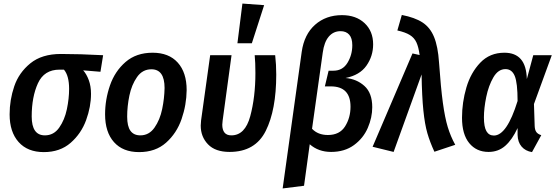

<svg xmlns="http://www.w3.org/2000/svg" viewBox="-20 -839 3120 1078"><path d="M34 -197Q34 -278 60 -354.5Q86 -431 150.5 -483.5Q215 -536 322 -536Q428 -536 559 -529L544 -436L447 -444Q466 -423 478.5 -389Q491 -355 491 -312Q491 -240 463.5 -164.5Q436 -89 376.5 -37Q317 15 226 15Q135 15 84.5 -41.5Q34 -98 34 -197ZM368 -340Q368 -414 339 -448H314Q228 -448 193 -371.5Q158 -295 158 -185Q158 -79 232 -79Q282 -79 312.5 -122.5Q343 -166 355.5 -226Q368 -286 368 -340Z M570 -197Q570 -280 597.5 -359.5Q625 -439 685 -491Q745 -543 837 -543Q928 -543 978 -487.5Q1028 -432 1028 -333Q1027 -250 999.5 -170.5Q972 -91 912.5 -38Q853 15 761 15Q670 15 620 -41Q570 -97 570 -197ZM904 -345Q904 -450 830 -450Q780 -450 749.5 -406.5Q719 -363 706.5 -302.5Q694 -242 694 -184Q694 -130 712.5 -104.5Q731 -79 768 -79Q817 -79 847.5 -122.5Q878 -166 890.5 -226.5Q903 -287 904 -345Z M1531 -420Q1531 -222 1472 -104Q1413 14 1269 14Q1189 14 1148 -28.5Q1107 -71 1107 -134Q1107 -143 1109 -163L1160 -529H1280L1230 -162Q1228 -146 1228 -139Q1228 -110 1240.5 -94.5Q1253 -79 1279 -79Q1356 -79 1385 -186.5Q1414 -294 1414 -429Q1414 -489 1410 -529H1525Q1531 -477 1531 -420ZM1463 -810 1394 -596H1313L1341 -819Z M1674 -548Q1688 -646 1749 -700Q1810 -754 1900 -754Q1979 -754 2027 -709Q2075 -664 2075 -590Q2075 -524 2037.5 -470.5Q2000 -417 1920 -401Q1982 -396 2026 -356.5Q2070 -317 2070 -237Q2070 -179 2045 -121Q2020 -63 1967.5 -24.5Q1915 14 1839 14Q1768 14 1719 -29L1687 204L1567 219ZM1948 -240Q1948 -354 1837 -354H1804L1825 -442H1852Q1904 -442 1931 -486.5Q1958 -531 1958 -585Q1958 -625 1940.5 -644.5Q1923 -664 1892 -664Q1852 -664 1826 -633.5Q1800 -603 1792 -543L1732 -116Q1765 -81 1821 -81Q1887 -81 1917.5 -129.5Q1948 -178 1948 -240Z M2445 -488Q2455 -346 2466.5 -262Q2478 -178 2494 -125.5Q2510 -73 2536 -26L2419 13Q2394 -41 2379.5 -91Q2365 -141 2357 -219Q2349 -297 2347 -421L2190 14L2072 -15L2296 -539L2336 -530Q2330 -575 2318 -601Q2306 -627 2281 -642.5Q2256 -658 2211 -668L2236 -755Q2309 -741 2352 -713Q2395 -685 2417 -631.5Q2439 -578 2445 -488Z M2938 -395 2974 -529H3078L2978 -255L2982 -131Q2983 -109 2991.5 -97.5Q3000 -86 3019 -80L2967 15Q2930 9 2908.5 -16Q2887 -41 2886 -82V-120Q2856 -55 2817 -20.5Q2778 14 2723 14Q2655 14 2614.5 -35.5Q2574 -85 2574 -178Q2574 -264 2598.5 -347.5Q2623 -431 2676.5 -487Q2730 -543 2812 -543Q2873 -543 2904.5 -506.5Q2936 -470 2938 -395ZM2697 -180Q2697 -127 2711 -102.5Q2725 -78 2753 -78Q2826 -78 2886 -272Q2886 -374 2870 -412.5Q2854 -451 2818 -451Q2777 -451 2750 -404.5Q2723 -358 2710 -294.5Q2697 -231 2697 -180Z"/></svg>

Font: Fira Sans Condensed Medium
Style: Italic
Weight: 500
Width: 3
Italic angle: -8°
Designer: bBox Type GmbH & Carrois Corporate GbR & Edenspiekermann AG
Foundry: bBox Type GmbH & Carrois Corporate GbR & Edenspiekermann AG
Version: Version 4.301